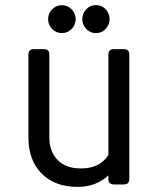

<svg xmlns="http://www.w3.org/2000/svg" viewBox="-20 -732 626 762"><path d="M322.3 -695.3Q337.9 -711.9 360.8 -711.9Q383.8 -711.9 399.4 -695.3Q415 -678.7 415 -656.2Q415 -633.8 399.4 -617.2Q383.8 -600.6 360.8 -600.6Q337.9 -600.6 322.3 -617.2Q306.6 -633.8 306.6 -656.2Q306.6 -678.7 322.3 -695.3ZM187 -695.1Q203.1 -711.4 225.6 -711.4Q248 -711.4 264.2 -695.1Q280.3 -678.7 280.3 -656Q280.3 -633.3 264.2 -616.9Q248 -600.6 225.6 -600.6Q203.1 -600.6 187 -616.9Q170.9 -633.3 170.9 -656Q170.9 -678.7 187 -695.1ZM471.2 0H432.1Q410.2 0 410.2 -21.5V-36.1Q360.4 9.8 289.1 9.8Q199.7 9.8 147 -41.5Q92.8 -94.2 92.8 -187V-515.6Q92.8 -537.1 114.7 -537.1H153.8Q175.8 -537.1 175.8 -515.6V-187Q175.8 -131.3 208 -97.7Q240.7 -63.5 301.3 -63.5Q376 -63.5 410.2 -116.7V-515.6Q410.2 -537.1 432.1 -537.1H471.2Q493.2 -537.1 493.2 -515.6V-21.5Q493.2 0 471.2 0Z"/></svg>

Font: Simply Mono
Style: Book
Weight: 400
Designer: Wojciech Kalinowski "wmk69" (wmk69@o2.pl)
Foundry: Wojciech Kalinowski "wmk69" (wmk69@o2.pl)
Version: Version 1.0.0